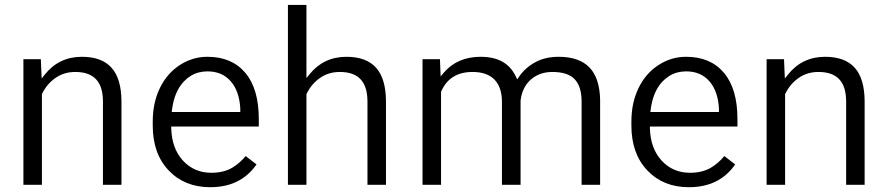

<svg xmlns="http://www.w3.org/2000/svg" viewBox="-20 -763 3630 785"><path d="M147 -521 149.4 -461.4 150.4 -441.9 162.6 -457.5Q220.7 -530.8 314.9 -530.8Q396 -530.8 436 -486.1Q476.1 -441.4 476.6 -349.1V-7.3H400.9V-349.6Q400.4 -409.7 372.6 -439Q344.7 -468.8 287.6 -468.8Q241.2 -468.8 206.1 -443.8Q171.4 -419.4 152.3 -379.9L151.4 -377.9V-376.5V-7.3H75.7V-521Z M839.4 2.4Q734.9 2.4 669.9 -65.9Q604.5 -134.3 604.5 -249.5V-266.1Q604.5 -304.7 611.8 -338.9Q619.1 -373 633.8 -403.3Q663.1 -463.4 715.3 -497.1Q767.1 -530.8 828.1 -530.8Q927.7 -530.8 982.9 -465.3Q1038.1 -399.9 1038.1 -275.9V-245.6H687.5H680.2V-238.3Q682.1 -157.2 727.5 -106.9Q773.4 -56.6 844.2 -56.6Q894 -56.6 929.2 -77.1Q960.4 -95.7 984.4 -125L1028.8 -90.8Q964.4 2.4 839.4 2.4ZM828.1 -471.2Q809.1 -471.2 791.7 -466.6Q774.4 -461.9 759.3 -452.4Q744.1 -442.9 731 -429.2Q692.4 -387.7 683.1 -313.5L682.1 -305.2H690.4H955.1H962.4V-312.5V-319.3V-319.8Q960.4 -355 950.7 -382.8Q940.9 -410.6 923.3 -430.7Q888.2 -471.2 828.1 -471.2Z M1246.1 -460Q1303.7 -530.8 1396.5 -530.8Q1477.5 -530.8 1517.6 -486.1Q1557.6 -441.4 1558.1 -349.1V-7.3H1482.4V-349.6Q1481.9 -409.7 1454.1 -439Q1426.3 -468.8 1369.1 -468.8Q1322.8 -468.8 1287.6 -443.8Q1252.9 -419.4 1233.9 -379.9L1232.9 -377.9V-376.5V-7.3H1157.2V-742.7H1232.9V-464.4V-443.8Z M1778.8 -521 1780.8 -469.2 1781.7 -450.7 1793.5 -464.8Q1849.6 -530.8 1944.8 -530.8Q1998.5 -530.8 2034.2 -510.7Q2069.8 -490.7 2088.9 -450.2L2094.7 -438.5L2101.6 -448.7Q2114.3 -467.3 2130.9 -482.2Q2147.5 -497.1 2168 -508.3Q2208.5 -530.8 2264.2 -530.8Q2348.1 -530.8 2390.1 -487.1Q2432.1 -443.4 2433.6 -354V-7.3H2357.9V-348.6Q2357.9 -408.2 2330.1 -438.5Q2302.2 -468.8 2237.8 -468.8Q2220.2 -468.8 2204.6 -465.3Q2189 -461.9 2175 -454.6Q2161.1 -447.3 2149.4 -437Q2131.8 -420.9 2121.6 -399.4Q2111.3 -377.9 2108.4 -351.6V-351.1V-350.6V-7.3H2032.2V-346.2Q2032.2 -406.2 2001.7 -437.5Q1971.2 -468.8 1912.1 -468.8Q1818.4 -468.8 1783.7 -388.7L1783.2 -387.2V-385.7V-7.3H1707.5V-521Z M2796.4 2.4Q2691.9 2.4 2627 -65.9Q2561.5 -134.3 2561.5 -249.5V-266.1Q2561.5 -304.7 2568.8 -338.9Q2576.2 -373 2590.8 -403.3Q2620.1 -463.4 2672.4 -497.1Q2724.1 -530.8 2785.2 -530.8Q2884.8 -530.8 2939.9 -465.3Q2995.1 -399.9 2995.1 -275.9V-245.6H2644.5H2637.2V-238.3Q2639.2 -157.2 2684.6 -106.9Q2730.5 -56.6 2801.3 -56.6Q2851.1 -56.6 2886.2 -77.1Q2917.5 -95.7 2941.4 -125L2985.8 -90.8Q2921.4 2.4 2796.4 2.4ZM2785.2 -471.2Q2766.1 -471.2 2748.8 -466.6Q2731.4 -461.9 2716.3 -452.4Q2701.2 -442.9 2688 -429.2Q2649.4 -387.7 2640.1 -313.5L2639.2 -305.2H2647.5H2912.1H2919.4V-312.5V-319.3V-319.8Q2917.5 -355 2907.7 -382.8Q2897.9 -410.6 2880.4 -430.7Q2845.2 -471.2 2785.2 -471.2Z M3185.5 -521 3188 -461.4 3189 -441.9 3201.2 -457.5Q3259.3 -530.8 3353.5 -530.8Q3434.6 -530.8 3474.6 -486.1Q3514.6 -441.4 3515.1 -349.1V-7.3H3439.5V-349.6Q3439 -409.7 3411.1 -439Q3383.3 -468.8 3326.2 -468.8Q3279.8 -468.8 3244.6 -443.8Q3210 -419.4 3190.9 -379.9L3189.9 -377.9V-376.5V-7.3H3114.3V-521Z"/></svg>

Font: Vazir Light
Style: Light
Weight: 300
Designer: Saber Rastikerdar
Foundry: Saber Rastikerdar
Version: Version 30.0.0